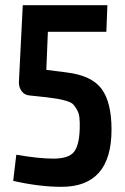

<svg xmlns="http://www.w3.org/2000/svg" viewBox="-20 -710 485 742"><path d="M391 -587H165L159 -440L238 -430Q335 -418 373 -366Q411 -314 411 -209Q411 12 218 12Q132 12 31 -11L43 -112Q130 -97 186 -97Q245 -97 265.5 -122.5Q286 -148 288 -210Q289 -237 287 -255Q285 -273 277.5 -286Q270 -299 263 -306.5Q256 -314 238 -319.5Q220 -325 205.5 -327.5Q191 -330 161 -334L95 -341Q76 -342 64.5 -356.5Q53 -371 53 -392L68 -690H395Z"/></svg>

Font: Exo 2 Semi Bold Condensed
Style: Regular
Weight: 600
Width: 3
Designer: Natanael Gama
Version: Version 1.001;PS 001.001;hotconv 1.0.70;makeotf.lib2.5.58329